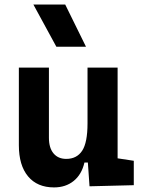

<svg xmlns="http://www.w3.org/2000/svg" viewBox="-20 -815 626 845"><path d="M217.8 9.8Q144 9.8 103.5 -38.8Q63 -87.4 63 -175.8V-517.6H195.3V-208.5Q195.3 -164.1 215.6 -139.9Q235.8 -115.7 271.5 -115.7Q317.9 -115.7 341.6 -151.6Q365.2 -187.5 365.2 -272V-517.6H497.6V-118.2L568.8 -107.4V0L374 4.9L366.7 -99.6H351.6Q339.4 -46.9 304.2 -18.6Q269 9.8 217.8 9.8ZM228 -609.4 127 -794.9H267.1L358.4 -609.4Z"/></svg>

Font: Cascadia Mono PL
Style: Bold
Weight: 700
Monospace: yes
Designer: Aaron Bell
Foundry: Saja Typeworks
Version: Version 2404.023; ttfautohint (v1.8.4)